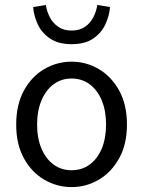

<svg xmlns="http://www.w3.org/2000/svg" viewBox="-20 -749 582 781"><path d="M271.2 12Q211.6 12 160.1 -18.1Q108.7 -48.1 77.3 -105Q45.9 -161.9 45.9 -242.4Q45.9 -323.5 77.3 -380.8Q108.7 -438 160.1 -468Q211.6 -498.1 271.2 -498.1Q330.7 -498.1 381.9 -468Q433 -438 464.7 -380.8Q496.4 -323.5 496.4 -242.4Q496.4 -161.9 464.7 -105Q433 -48.1 381.9 -18.1Q330.7 12 271.2 12ZM271.2 -56.5Q313 -56.5 344.8 -79.7Q376.6 -102.9 394 -144.8Q411.4 -186.7 411.4 -242.4Q411.4 -298.1 394 -340.3Q376.6 -382.6 344.8 -406.1Q313 -429.6 271.2 -429.6Q229.4 -429.6 197.9 -406.1Q166.4 -382.6 148.6 -340.3Q130.9 -298.1 130.9 -242.4Q130.9 -186.7 148.6 -144.8Q166.4 -102.9 197.9 -79.7Q229.4 -56.5 271.2 -56.5ZM271.2 -569.3Q218.2 -569.3 184.4 -591.7Q150.7 -614.1 134.2 -648.8Q117.7 -683.5 114.8 -720.4L166.6 -728.8Q170.2 -703.1 182.6 -679.2Q194.9 -655.3 216.9 -640Q238.9 -624.7 271.2 -624.7Q304 -624.7 325.9 -640Q347.7 -655.3 359.9 -679.2Q372.1 -703.1 375.7 -728.8L427.5 -720.4Q424.6 -683.5 408.1 -648.8Q391.6 -614.1 358.4 -591.7Q325.1 -569.3 271.2 -569.3Z"/></svg>

Font: SourceSans3VF
Style: Regular
Weight: 200
Designer: Paul D. Hunt
Foundry: Adobe
Version: Version 3.052;hotconv 1.1.0;makeotfexe 2.6.0